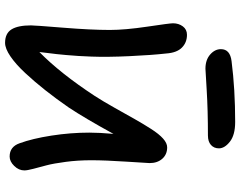

<svg xmlns="http://www.w3.org/2000/svg" viewBox="-115 -834 947 757"><g transform="rotate(90 358.5 -455.5)"><path d="M251 -792Q216.3 -792 195.1 -810.5Q173.8 -829.1 173.8 -853Q173.8 -889.2 221.2 -895Q332 -909.2 460.9 -909.2Q512.2 -909.2 538.6 -888.4Q564.9 -867.7 564.9 -845.2Q564.9 -825.7 551.5 -813.7Q538.1 -801.8 514.2 -801.8Q415 -801.8 334.2 -796.9Q253.4 -792 251 -792ZM148.9 -2Q111.8 -2 95.9 -27.3Q80.1 -52.7 80.1 -104Q80.1 -119.1 89.1 -230Q98.1 -340.8 98.1 -415Q98.1 -475.1 85 -563.2Q71.8 -651.4 71.8 -664.1Q71.8 -686.5 84 -702.9Q96.2 -719.2 117.2 -719.2Q147.5 -719.2 167.7 -699.2Q188 -679.2 190.9 -637.2Q197.3 -581.1 201.4 -492.7Q205.6 -404.3 203.1 -341.8Q202.1 -315.9 200.7 -291.7Q199.2 -267.6 197 -243.4Q194.8 -219.2 193.4 -206.1Q191.9 -192.9 188.7 -167.5Q185.5 -142.1 185.1 -137.2Q269 -219.7 357.9 -355Q379.4 -388.2 405.5 -434.8Q431.6 -481.4 450 -513.9Q468.3 -546.4 488.3 -577.6Q508.3 -608.9 526.4 -625Q544.4 -641.1 561 -641.1Q588.9 -641.1 606 -621.8Q623 -602.5 623 -571.8Q623 -566.4 617.4 -481.4Q611.8 -396.5 611.8 -341.8Q611.8 -289.1 618.2 -241Q624.5 -192.9 631.8 -165.5Q639.2 -138.2 645.5 -113.8Q651.9 -89.4 651.9 -78.1Q651.9 -56.2 634.3 -38.1Q616.7 -20 597.2 -20Q558.6 -20 544.9 -59.1Q526.4 -109.4 514.6 -185.1Q502.9 -260.7 502.9 -334Q502.9 -374 507.8 -429.2Q446.8 -317.9 403.8 -252.9Q369.6 -203.6 335.9 -160.9Q302.2 -118.2 267.8 -81.3Q233.4 -44.4 202.4 -23.2Q171.4 -2 148.9 -2Z"/></g></svg>

Font: Shantell Sans Irregular
Style: Regular
Weight: 500
Designer: Stephen Nixon, Anya Danilova, Shantell Martin
Foundry: Arrow Type
Version: Version 1.006;[9816181b4]